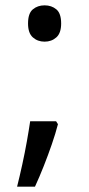

<svg xmlns="http://www.w3.org/2000/svg" viewBox="-20 -570 334 719"><path d="M190 -116 197 -105Q188 -70 174 -29.5Q160 11 144 51.5Q128 92 111 129H44Q54 89 63.5 45.5Q73 2 80.5 -40Q88 -82 93 -116ZM147 -414Q121 -414 103 -430Q85 -446 85 -482Q85 -520 103 -535Q121 -550 147 -550Q173 -550 191 -535Q209 -520 209 -482Q209 -446 191 -430Q173 -414 147 -414Z"/></svg>

Font: binaryv115
Style: Book
Weight: 400
Designer: Jelle Bosma - Monotype Design Team
Foundry: Monotype Imaging Inc.
Version: Version 2.003